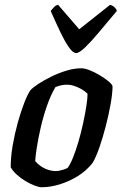

<svg xmlns="http://www.w3.org/2000/svg" viewBox="-20 -787 513 807"><path d="M155 0Q144 0 125.5 -7Q107 -14 87 -26Q67 -38 50.5 -53Q34 -68 25 -84Q25 -128 33.5 -177Q42 -226 55 -272.5Q68 -319 82 -355Q96 -391 108 -408Q118 -419 141.5 -434.5Q165 -450 195.5 -465Q226 -480 259 -490Q292 -500 322 -500Q336 -500 356.5 -492Q377 -484 398 -471.5Q419 -459 434.5 -446.5Q450 -434 453 -425Q453 -395 445 -350Q437 -305 424.5 -256.5Q412 -208 397.5 -166.5Q383 -125 369 -102Q343 -69 306.5 -46.5Q270 -24 230.5 -12Q191 0 155 0ZM214 -68Q221 -68 229 -69.5Q237 -71 246.5 -74Q256 -77 264 -81Q275 -95 287 -125Q299 -155 310 -192.5Q321 -230 329.5 -269.5Q338 -309 343 -341.5Q348 -374 348 -393Q337 -404 323 -412Q309 -420 293 -425.5Q277 -431 261 -431Q249 -431 237.5 -428.5Q226 -426 213 -421Q193 -387 177.5 -342.5Q162 -298 151.5 -252.5Q141 -207 135 -169Q129 -131 128 -110Q136 -100 149.5 -90Q163 -80 180.5 -74Q198 -68 214 -68ZM300 -564Q287 -564 270.5 -587Q254 -610 234.5 -650.5Q215 -691 193 -741Q200 -749 206.5 -756.5Q213 -764 224 -767L313 -664L443 -767Q455 -763 462.5 -755.5Q470 -748 471 -741Q430 -692 396 -651.5Q362 -611 337.5 -587.5Q313 -564 300 -564Z"/></svg>

Font: Texturina Medium 12pt SemiBold
Style: Italic
Weight: 600
Italic angle: -11°
Version: Version 1.002